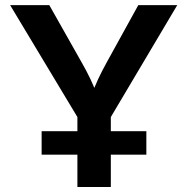

<svg xmlns="http://www.w3.org/2000/svg" viewBox="-20 -748 749 768"><path d="M289.6 0V-279.8L20.5 -727.5H177.2L305.7 -500Q325.7 -465.3 341.8 -431.6Q357.9 -397.9 374.5 -352.5H340.8Q356.9 -398.4 372.8 -432.1Q388.7 -465.8 407.7 -500L533.2 -727.5H689L423.3 -279.8V0ZM146.5 -129.4V-223.1H565.4V-129.4Z"/></svg>

Font: V-Inter
Style: SemiBold-600
Weight: 600
Designer: Rasmus Andersson
Foundry: rsms
Version: Version 4.000;git-4146feb